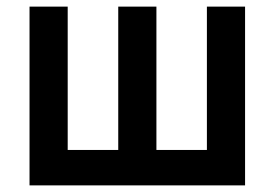

<svg xmlns="http://www.w3.org/2000/svg" viewBox="-20 -560 830 580"><path d="M69.2 0V-540H184.5V-107H337.2V-540H452.5V-107H605V-540H720.3V0Z"/></svg>

Font: Manrope ExtraLight
Style: Regular
Weight: 200
Designer: Mikhail Sharanda
Foundry: Mikhail Sharanda
Version: Version 4.505